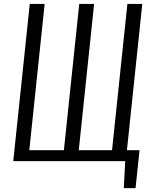

<svg xmlns="http://www.w3.org/2000/svg" viewBox="-20 -830 781 989"><path d="M617.7 139.2 625 0H48.3L133.3 -809.6H210L130.9 -56.2H309.1L388.2 -809.6H464.8L385.7 -56.2H557.1L636.2 -809.6H712.9L633.8 -56.2H698.7L678.2 139.2Z"/></svg>

Font: Oswald
Style: Light
Weight: 300
Designer: Vernon Adams
Foundry: Vernon Adams
Version: 3.0; ttfautohint (v0.95.6-bc232) -l 8 -r 50 -G 200 -x 0 -w "